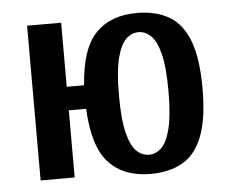

<svg xmlns="http://www.w3.org/2000/svg" viewBox="-43 -559 738 618"><g transform="rotate(-5 326.0 -250.0)"><path d="M420 10Q334 10 285.5 -41.5Q237 -93 231 -217H175V0H65V-500H175V-293H231Q239 -410 287 -460Q335 -510 420 -510Q482 -510 524.5 -485Q567 -460 588.5 -403Q610 -346 610 -250Q610 -154 588.5 -97Q567 -40 524.5 -15Q482 10 420 10ZM420 -52Q442 -52 460 -69Q478 -86 489 -129Q500 -172 500 -250Q500 -329 489 -371.5Q478 -414 460 -431Q442 -448 420 -448Q398 -448 380 -431Q362 -414 351 -371.5Q340 -329 340 -250Q340 -172 351 -129Q362 -86 380 -69Q398 -52 420 -52Z"/></g></svg>

Font: Cuprum SemiBold
Style: Regular
Weight: 600
Designer: Jovanny Lemonad
Foundry: Jovanny Lemonad
Version: Version 3.000